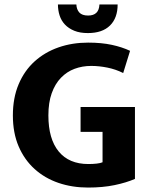

<svg xmlns="http://www.w3.org/2000/svg" viewBox="-20 -834 676 865"><path d="M377 -642Q437 -642 483.5 -632Q530 -622 566 -605L535 -505Q501 -522 463.5 -529.5Q426 -537 391 -537Q351 -537 316 -524Q281 -511 254.5 -483.5Q228 -456 213 -414Q198 -372 198 -314Q198 -208 244.5 -151.5Q291 -95 378 -95Q399 -95 416 -97Q433 -99 442 -103V-240H343V-352H588V-28Q549 -11 496 0Q443 11 377 11Q305 11 243.5 -10Q182 -31 136 -72.5Q90 -114 64 -174.5Q38 -235 38 -314Q38 -393 64 -454.5Q90 -516 136 -557.5Q182 -599 243.5 -620.5Q305 -642 377 -642ZM324 -814Q325 -791 337.5 -777.5Q350 -764 377 -764Q426 -764 428 -814H510Q510 -753 475.5 -719Q441 -685 376 -685Q340 -685 314.5 -695.5Q289 -706 272.5 -723.5Q256 -741 248.5 -764.5Q241 -788 241 -814Z"/></svg>

Font: Mukta Vaani ExtraBold
Style: Regular
Weight: 800
Designer: Noopur Datye, Girish Dalvi, Yashodeep Gholap, Pallavi Karambelkar
Foundry: Ek Type
Version: Version 2.538;PS 1.000;hotconv 16.6.51;makeotf.lib2.5.65220;